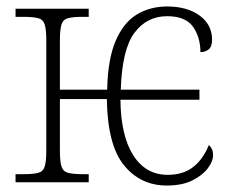

<svg xmlns="http://www.w3.org/2000/svg" viewBox="-20 -563 713 593"><path d="M495 10Q414 10 363 -52.5Q312 -115 310 -257H165V-98Q165 -64 170 -48.5Q175 -33 191 -29Q207 -25 239 -25H254V0H28V-25H50Q82 -25 97.5 -29Q113 -33 118 -48.5Q123 -64 123 -98V-438Q123 -472 118 -487.5Q113 -503 97.5 -507Q82 -511 50 -511H28V-536H254V-511H237Q206 -511 190.5 -507Q175 -503 170 -487.5Q165 -472 165 -438V-286H311Q313 -381 337.5 -437.5Q362 -494 403 -518.5Q444 -543 496 -543Q558 -543 596.5 -515Q635 -487 635 -440Q635 -419 624.5 -410.5Q614 -402 599 -402Q599 -448 576 -480.5Q553 -513 496 -513Q434 -513 395.5 -462Q357 -411 353 -286H596V-255H352Q353 -144 391.5 -83.5Q430 -23 498 -23Q546 -23 577 -47.5Q608 -72 625 -115Q630 -111 634 -103.5Q638 -96 638 -83Q638 -65 622 -43.5Q606 -22 574.5 -6Q543 10 495 10Z"/></svg>

Font: Noto Serif SemiCondensed ExtraLight
Style: Regular
Weight: 200
Width: 4
Designer: Monotype Design Team
Foundry: Monotype Imaging Inc.
Version: Version 2.014